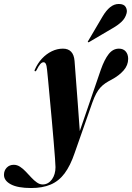

<svg xmlns="http://www.w3.org/2000/svg" viewBox="-155 -698 666 967"><path d="M353 -347.5Q371 -398.5 392.5 -425.8Q414 -453 444 -453Q466 -453 478.2 -438.8Q490.5 -424.5 490.5 -401.5Q490.5 -369.5 467.5 -343.2Q444.5 -317 407 -297Q389.5 -288 375.8 -278.8Q362 -269.5 350.8 -257.2Q339.5 -245 329.8 -227Q320 -209 310.5 -182.5L221 72.5Q199.5 136 170.5 175Q141.5 214 100.2 231.5Q59 249 2 249Q-65.5 249 -100.2 230.5Q-135 212 -135 182.5Q-135 161 -121.2 146.5Q-107.5 132 -85.5 132Q-69 132 -54 141.8Q-39 151.5 -25 166.5Q-11 181.5 2.8 196.2Q16.5 211 30.8 221Q45 231 60 231Q74.5 231 86.5 224Q98.5 217 107 205Q115.5 193 120 177.5Q124.5 162 124.5 144Q124.5 134.5 122 99.2Q119.5 64 115.2 13.8Q111 -36.5 106 -92.2Q101 -148 96 -200.2Q91 -252.5 87.5 -291.8Q84 -331 82 -347Q80 -368 75.8 -376.2Q71.5 -384.5 64.5 -384.5Q56 -384.5 47.8 -375.2Q39.5 -366 29 -344.5Q27 -341.5 25.5 -340Q24 -338.5 22 -339Q20 -339.5 19.2 -341.5Q18.5 -343.5 20 -346.5Q34.5 -379.5 56.5 -403Q78.5 -426.5 105.8 -439.8Q133 -453 162 -453Q188.5 -453 203.2 -437.5Q218 -422 220.5 -391Q222 -375 224.2 -341.8Q226.5 -308.5 230 -265Q233.5 -221.5 236.8 -175.8Q240 -130 243 -89.8Q246 -49.5 248 -22.5L241 -21ZM361 -614Q379.5 -645.5 399.8 -661.8Q420 -678 443 -678Q469.5 -678 478.2 -662.5Q487 -647 482.5 -631Q476 -606 457 -588.2Q438 -570.5 414 -557L293.5 -486Q292 -485.5 290.2 -485.2Q288.5 -485 288 -486Q286.5 -487.5 287.5 -489Q288.5 -490.5 289.5 -492.5Z"/></svg>

Font: Fraunces 120pt
Style: Bold Italic
Weight: 700
Italic angle: -16°
Version: Version 1.000;[b76b70a41]